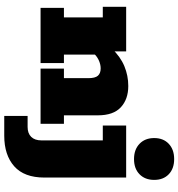

<svg xmlns="http://www.w3.org/2000/svg" viewBox="12 -681 840 904"><g transform="rotate(90 432.0 -229.0)"><path d="M17 0V-110H62V-293H12V-403H222V-336L208 -335Q247 -376 291.5 -394.5Q336 -413 385 -413Q447 -413 485 -378Q523 -343 523 -270V-110H563V0H303V-110H348V-225Q348 -257 336.5 -270Q325 -283 302 -283Q282 -283 261.5 -273Q241 -263 228 -246L237 -283V-110H277V0ZM526 171V61H578Q608 61 624.5 44Q641 27 641 -4V-293H571V-403H816V-18Q816 77 763 124Q710 171 619 171ZM729 -440Q684 -440 657 -466Q630 -492 630 -535Q630 -578 657 -603.5Q684 -629 729 -629Q774 -629 800.5 -603.5Q827 -578 827 -535Q827 -492 800.5 -466Q774 -440 729 -440Z"/></g></svg>

Font: Rokkitt SemiBold Black
Style: Regular
Weight: 900
Version: Version 3.103